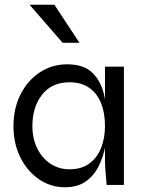

<svg xmlns="http://www.w3.org/2000/svg" viewBox="-20 -782 609 812"><path d="M254 10Q195 10 145.5 -23.5Q96 -57 66.5 -115.5Q37 -174 37 -249Q37 -324 67 -383Q97 -442 148.5 -476Q200 -510 264 -510Q334 -510 370.5 -474.5Q407 -439 420.5 -380Q434 -321 434 -249Q434 -211 426 -166.5Q418 -122 398.5 -81.5Q379 -41 344 -15.5Q309 10 254 10ZM274 -66Q325 -66 358.5 -91Q392 -116 408 -157.5Q424 -199 424 -249Q424 -304 407.5 -345.5Q391 -387 357.5 -410.5Q324 -434 274 -434Q199 -434 158 -381.5Q117 -329 117 -249Q117 -196 137.5 -154.5Q158 -113 193.5 -89.5Q229 -66 274 -66ZM424 -500H504V0H431Q431 0 429.5 -18Q428 -36 426 -60Q424 -84 424 -100ZM245 -601 105 -762H210L316 -601Z"/></svg>

Font: Syne
Style: Regular
Weight: 400
Designer: Lucas Descroix
Foundry: Bonjour Monde
Version: Version 2.200